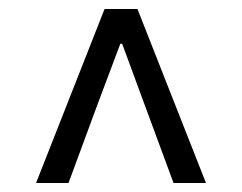

<svg xmlns="http://www.w3.org/2000/svg" viewBox="-20 -690 537 426"><path d="M60 -284 212 -670H285L437 -284H365L300 -460L251 -593H247L197 -460L132 -284Z"/></svg>

Font: SourceSansPro
Style: Book
Weight: 400
Designer: Paul D. Hunt
Foundry: Adobe Systems Incorporated
Version: Version 2.021;PS 2.000;hotconv 1.0.86;makeotf.lib2.5.63406